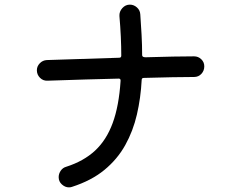

<svg xmlns="http://www.w3.org/2000/svg" viewBox="-20 -784 1040 828"><path d="M817 -541Q835 -541 848 -528.5Q861 -516 861 -498Q861 -479 848.5 -465.5Q836 -452 817 -452Q778 -452 723.5 -451Q669 -450 600 -448Q591 -448 591 -439Q587 -362 570.5 -290.5Q554 -219 520 -158Q486 -97 430 -51Q374 -5 290 22Q287 23 284 23.5Q281 24 277 24Q261 24 247 11.5Q233 -1 233 -20Q233 -35 242 -48Q251 -61 266 -65Q341 -89 390 -134.5Q439 -180 466 -253.5Q493 -327 500 -435V-437Q500 -445 492 -445Q360 -442 185 -436Q166 -435 152.5 -448.5Q139 -462 139 -481Q139 -498 151.5 -511Q164 -524 182 -525L494 -535Q503 -535 503 -544Q503 -583 501 -626Q499 -669 495 -715Q494 -734 507.5 -749Q521 -764 540 -764Q557 -764 570.5 -752Q584 -740 585 -722Q588 -679 590.5 -634.5Q593 -590 593 -546Q593 -537 608 -537Q674 -539 726.5 -540Q779 -541 817 -541Z"/></svg>

Font: Kiwi Maru Medium
Style: Regular
Weight: 500
Designer: Hiroki-Chan
Version: Version 1.100